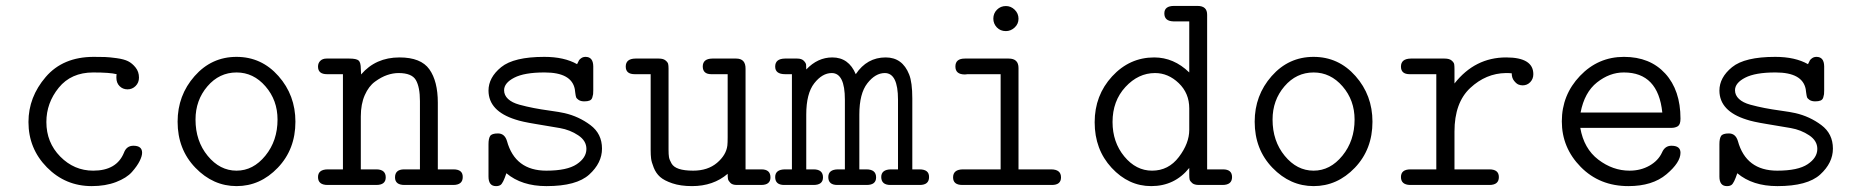

<svg xmlns="http://www.w3.org/2000/svg" viewBox="-20 -631 6339 655"><path d="M77.1 -214.8Q77.1 -299.8 136 -368.4Q194.8 -437 299.8 -437Q323.7 -437 338.4 -436.5Q353 -436 377.9 -432.6Q402.8 -429.2 417 -422.1Q431.2 -415 442.6 -400.6Q454.1 -386.2 454.1 -366.2Q454.1 -349.1 442.6 -337.6Q431.2 -326.2 415 -326.2Q398.9 -326.2 387.9 -337.2Q377 -348.1 377 -366.2Q377 -374 377.9 -377.9Q355 -383.8 297.9 -383.8Q222.7 -383.8 180.4 -331.8Q138.2 -279.8 138.2 -214.8Q138.2 -145 185.5 -96.9Q232.9 -48.8 297.9 -48.8Q377.9 -48.8 402.8 -109.9Q411.6 -133.8 435.1 -133.8Q464.8 -133.8 464.8 -109.9Q464.8 -98.6 456.5 -81.8Q448.2 -64.9 430.2 -44.4Q412.1 -23.9 376 -10Q339.8 3.9 293 3.9Q203.1 3.9 140.1 -60.1Q77.1 -124 77.1 -214.8Z M585.9 -215.8Q585.9 -305.7 643.8 -371.3Q701.7 -437 786.9 -437Q872.1 -437 929.9 -371.6Q987.8 -306.2 987.8 -215.8Q987.8 -121.6 927.7 -58.8Q867.7 3.9 787.1 3.9Q707 3.9 646.5 -58.8Q585.9 -121.6 585.9 -215.8ZM647 -223.1Q647 -149.9 688.5 -99.4Q730 -48.8 786.9 -48.8Q843.8 -48.8 885.3 -99.9Q926.8 -150.9 926.8 -223.1Q926.8 -289.1 885.7 -336.4Q844.7 -383.8 787.1 -383.8Q728 -383.8 687.5 -336.4Q647 -289.1 647 -223.1Z M1064.9 -26.9Q1064.9 -52.7 1097.7 -53.2H1149.9V-377.9H1095.7Q1064.9 -377.9 1064.9 -403.8Q1064.9 -416 1072.8 -423.6Q1080.6 -431.2 1093.8 -431.2H1171.9Q1195.8 -431.2 1203.4 -424.6Q1210.9 -418 1210.9 -396Q1210.9 -393.1 1211.4 -386.5Q1211.9 -379.9 1211.9 -377Q1261.7 -435.1 1342.8 -435.1Q1416 -435.1 1444.8 -394.5Q1473.6 -354 1473.6 -280.8V-53.2H1526.9Q1559.1 -53.2 1558.6 -26.9Q1558.6 0 1525.9 0H1359.9Q1327.6 0 1327.6 -25.9Q1327.6 -52.7 1357.9 -53.2H1412.6V-286.1Q1412.6 -334 1398.7 -357.9Q1384.8 -381.8 1339.8 -381.8Q1320.8 -381.8 1300.8 -375Q1280.8 -368.2 1259.3 -352.5Q1237.8 -336.9 1224.4 -306.4Q1210.9 -275.9 1210.9 -233.9V-53.2H1265.6Q1295.9 -52.2 1295.9 -25.9Q1295.9 0 1263.7 0H1097.7Q1064.9 0 1064.9 -26.9Z M1646.5 -28.8V-139.2Q1646.5 -158.2 1652.1 -167Q1657.7 -175.8 1678.7 -175.8Q1701.7 -175.8 1709.5 -149.9Q1737.3 -48.8 1843.8 -48.8Q1914.6 -48.8 1947.5 -70.8Q1980.5 -92.8 1980.5 -123Q1980.5 -150.9 1952.6 -169.4Q1924.8 -188 1890.1 -194.1Q1855.5 -200.2 1807.6 -208Q1759.8 -215.8 1738.8 -223.1Q1647 -252 1646.5 -321.8Q1646.5 -366.7 1689.7 -401.9Q1732.9 -437 1836.9 -437Q1904.8 -437 1948.7 -412.1Q1952.6 -420.9 1955.1 -425Q1957.5 -429.2 1963.6 -433.1Q1969.7 -437 1977.5 -437Q2003.4 -437 2003.9 -404.8V-323.2Q2003.9 -313.5 2003.4 -309.8Q2002.9 -306.2 2000.7 -298.6Q1998.5 -291 1991.7 -288.1Q1984.9 -285.2 1973.6 -285.2Q1961.4 -285.2 1954.1 -290Q1946.8 -294.9 1945.3 -299.6Q1943.8 -304.2 1942.4 -315.2Q1940.9 -326.2 1940.9 -327.1Q1929.7 -383.8 1838.4 -383.8Q1837.4 -383.8 1836.9 -383.8Q1769 -383.8 1734.4 -366Q1699.7 -348.1 1699.7 -323.2Q1699.7 -306.2 1713.1 -293.5Q1726.6 -280.8 1751.7 -273.9Q1776.9 -267.1 1800.8 -262.5Q1824.7 -257.8 1856.7 -253.4Q1888.7 -249 1905.8 -245.1Q1954.6 -233.9 1994.1 -204.3Q2033.7 -174.8 2033.7 -124Q2033.7 -75.2 1990.2 -35.6Q1946.8 3.9 1844.7 3.9H1843.8Q1759.8 3.9 1707.5 -40Q1696.3 -5.9 1687.5 0Q1681.6 3.9 1672.9 3.9Q1672.4 3.9 1671.9 3.9Q1646.5 3.9 1646.5 -28.8Z M2114.7 -403.8Q2114.7 -430.7 2147.5 -431.2H2227.5Q2242.7 -431.2 2250.2 -425Q2257.8 -418.9 2259.3 -413.1Q2260.7 -407.2 2260.7 -397V-120.1Q2260.7 -104 2262.2 -95Q2263.7 -85.9 2270.8 -73.5Q2277.8 -61 2296.1 -54.9Q2314.5 -48.8 2344.7 -48.8Q2394.5 -48.8 2426 -75.4Q2457.5 -102.1 2461.4 -134.8Q2462.4 -143.6 2462.4 -163.1V-377.9H2406.7Q2377.9 -377.9 2377.4 -403.8Q2377.4 -430.7 2409.7 -431.2H2491.7Q2523.9 -431.2 2523.4 -396V-53.2H2577.6Q2608.4 -53.2 2608.4 -25.9Q2608.4 0 2576.7 0H2493.7Q2478.5 0 2471.7 -7.1Q2464.8 -14.2 2463.6 -20Q2462.4 -25.9 2462.4 -38.1Q2413.6 3.9 2340.8 3.9Q2301.8 3.9 2273.7 -5.6Q2245.6 -15.1 2231.7 -27.6Q2217.8 -40 2210.2 -59.1Q2202.6 -78.1 2201.2 -90.1Q2199.7 -102.1 2199.7 -118.2V-377.9H2145.5Q2114.7 -377.9 2114.7 -403.8Z M2624.5 -26.9Q2624.5 -52.7 2657.7 -53.2H2681.6V-377.9Q2681.6 -377.9 2658.7 -377.9Q2624.5 -377.9 2624.5 -403.8Q2624.5 -430.7 2657.7 -431.2H2699.7Q2714.8 -431.2 2722.2 -423.6Q2729.5 -416 2730 -410.4Q2730.5 -404.8 2730.5 -394Q2769.5 -435.1 2819.3 -435.1Q2875.5 -435.1 2899.4 -377.9Q2937.5 -435.1 3001.5 -435.1Q3058.6 -435.1 3081.5 -377Q3092.3 -350.1 3092.3 -294.9Q3092.3 -292.5 3092.3 -290V-53.2H3116.7Q3149.9 -53.2 3149.4 -26.9Q3149.4 0 3117.7 0H3017.6Q2986.8 0 2986.3 -26.9Q2986.3 -52.7 3019.5 -53.2H3043.5V-291Q3043.5 -381.8 2998.5 -381.8Q2966.3 -381.8 2939 -346.9Q2911.6 -312 2911.6 -240.2V-53.2H2935.5Q2968.8 -53.2 2968.8 -25.9Q2968.8 0 2936.5 0H2836.4Q2805.7 0 2805.7 -26.9Q2805.7 -52.7 2838.4 -53.2H2862.3V-291Q2862.3 -381.8 2817.4 -381.8Q2785.2 -381.8 2757.8 -346.9Q2730.5 -312 2730.5 -240.2V-53.2H2755.4Q2787.6 -53.2 2787.6 -25.9Q2787.6 0 2755.4 0H2655.3Q2624.5 0 2624.5 -26.9Z M3231.4 -25.9Q3231.4 -52.7 3264.6 -53.2H3393.6V-377.9H3280.3Q3279.3 -377.9 3276.4 -377.4Q3273.4 -377 3271.5 -377Q3239.3 -377 3239.3 -404.1Q3239.3 -431.2 3271.5 -431.2H3421.4Q3454.6 -431.2 3454.6 -398.9V-53.2H3565.4Q3599.6 -53.2 3599.6 -25.9Q3599.6 0 3568.4 0H3263.2Q3231.4 0 3231.4 -25.9ZM3368.7 -567.4Q3368.7 -585.4 3381.1 -597.9Q3393.6 -610.4 3411.6 -610.4Q3428.7 -610.4 3441.7 -597.7Q3454.6 -585 3454.6 -567.1Q3454.6 -549.3 3441.4 -537.1Q3428.2 -524.9 3411.6 -524.9Q3392.6 -524.9 3380.6 -537.6Q3368.7 -550.3 3368.7 -567.4Z M3714.4 -213.9Q3714.4 -305.7 3773.9 -370.4Q3833.5 -435.1 3917.5 -435.1Q3984.4 -435.1 4037.1 -383.8V-558.1H3982.4Q3952.1 -559.1 3952.1 -585.4Q3952.1 -610.8 3985.4 -610.8H4065.4Q4098.6 -610.8 4098.1 -580.1V-53.2H4152.3Q4183.1 -53.2 4183.1 -26.9Q4183.1 0 4150.4 0H4070.3Q4054.2 0 4046.9 -6.6Q4039.6 -13.2 4038.3 -18.6Q4037.1 -23.9 4037.1 -35.2V-58.1Q3987.3 3.9 3907.2 3.9Q3830.1 3.9 3772.2 -58.6Q3714.4 -121.1 3714.4 -213.9ZM3775.4 -214.8Q3775.4 -146 3815.4 -97.4Q3855.5 -48.8 3910.2 -48.8Q3966.3 -48.8 4001.7 -95.5Q4037.1 -142.1 4037.1 -188V-261.2Q4037.1 -313 4001.2 -347.4Q3965.3 -381.8 3920.4 -381.8Q3863.3 -381.8 3819.3 -334.2Q3775.4 -286.6 3775.4 -214.8Z M4260.3 -215.8Q4260.3 -305.7 4318.1 -371.3Q4376 -437 4461.2 -437Q4546.4 -437 4604.2 -371.6Q4662.1 -306.2 4662.1 -215.8Q4662.1 -121.6 4602.1 -58.8Q4542 3.9 4461.4 3.9Q4381.3 3.9 4320.8 -58.8Q4260.3 -121.6 4260.3 -215.8ZM4321.3 -223.1Q4321.3 -149.9 4362.8 -99.4Q4404.3 -48.8 4461.2 -48.8Q4518.1 -48.8 4559.6 -99.9Q4601.1 -150.9 4601.1 -223.1Q4601.1 -289.1 4560.1 -336.4Q4519 -383.8 4461.4 -383.8Q4402.3 -383.8 4361.8 -336.4Q4321.3 -289.1 4321.3 -223.1Z M4792 -53.2H4879.9V-377.9H4789.1Q4759.3 -377.9 4759.3 -403.8Q4759.3 -430.7 4793 -431.2H4908.2Q4924.3 -431.2 4932.1 -424.6Q4939.9 -418 4940.9 -411.9Q4941.9 -405.8 4941.9 -395V-346.2Q5011.7 -435.1 5118.2 -435.1Q5210.9 -435.1 5210.9 -377.9Q5210.9 -361.8 5200.4 -350.8Q5189.9 -339.8 5174.3 -339.8Q5167.5 -339.8 5160.4 -342.5Q5153.3 -345.2 5145.3 -355.2Q5137.2 -365.2 5137.2 -380.9Q5130.4 -381.8 5117.2 -381.8Q5049.3 -380.9 4995.6 -330.8Q4941.9 -280.8 4941.9 -182.1V-53.2H5061Q5093.3 -53.2 5093.3 -26.9Q5093.3 0 5061 0H4790Q4759.3 -1 4759.3 -27.1Q4759.3 -53.2 4792 -53.2Z M5520 -437Q5608.9 -437 5660.9 -380.1Q5712.9 -323.2 5712.9 -226.1Q5712.9 -206.1 5703.9 -200.4Q5694.8 -194.8 5682.1 -194.8H5371.1Q5383.3 -124 5432.6 -86.4Q5481.9 -48.8 5539.1 -48.8Q5577.1 -48.8 5607.2 -65.9Q5637.2 -83 5649.9 -110.8Q5659.7 -133.8 5682.1 -133.8Q5712.9 -133.8 5712.9 -109.9Q5712.9 -76.7 5665 -36.4Q5617.2 3.9 5535.2 3.9Q5437 3.9 5372.6 -61.5Q5308.1 -127 5308.1 -217Q5308.1 -307.1 5370.1 -372.1Q5432.1 -437 5520 -437ZM5372.1 -247.1H5650.9Q5636.7 -383.8 5520 -383.8Q5519.5 -383.8 5519 -383.8Q5471.2 -383.8 5428.2 -349.9Q5385.3 -315.9 5372.1 -247.1Z M5845.7 -28.8V-139.2Q5845.7 -158.2 5851.3 -167Q5856.9 -175.8 5877.9 -175.8Q5900.9 -175.8 5908.7 -149.9Q5936.5 -48.8 6043 -48.8Q6113.8 -48.8 6146.7 -70.8Q6179.7 -92.8 6179.7 -123Q6179.7 -150.9 6151.9 -169.4Q6124 -188 6089.4 -194.1Q6054.7 -200.2 6006.8 -208Q5959 -215.8 5938 -223.1Q5846.2 -252 5845.7 -321.8Q5845.7 -366.7 5888.9 -401.9Q5932.1 -437 6036.1 -437Q6104 -437 6147.9 -412.1Q6151.9 -420.9 6154.3 -425Q6156.7 -429.2 6162.8 -433.1Q6168.9 -437 6176.8 -437Q6202.6 -437 6203.1 -404.8V-323.2Q6203.1 -313.5 6202.6 -309.8Q6202.1 -306.2 6200 -298.6Q6197.8 -291 6190.9 -288.1Q6184.1 -285.2 6172.9 -285.2Q6160.6 -285.2 6153.3 -290Q6146 -294.9 6144.5 -299.6Q6143.1 -304.2 6141.6 -315.2Q6140.1 -326.2 6140.1 -327.1Q6128.9 -383.8 6037.6 -383.8Q6036.6 -383.8 6036.1 -383.8Q5968.3 -383.8 5933.6 -366Q5898.9 -348.1 5898.9 -323.2Q5898.9 -306.2 5912.4 -293.5Q5925.8 -280.8 5950.9 -273.9Q5976.1 -267.1 6000 -262.5Q6023.9 -257.8 6055.9 -253.4Q6087.9 -249 6105 -245.1Q6153.8 -233.9 6193.4 -204.3Q6232.9 -174.8 6232.9 -124Q6232.9 -75.2 6189.5 -35.6Q6146 3.9 6043.9 3.9H6043Q5959 3.9 5906.7 -40Q5895.5 -5.9 5886.7 0Q5880.9 3.9 5872.1 3.9Q5871.6 3.9 5871.1 3.9Q5845.7 3.9 5845.7 -28.8Z"/></svg>

Font: CMU Typewriter Text
Style: Light
Weight: 200
Version: Version 0.7.0